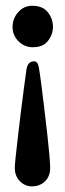

<svg xmlns="http://www.w3.org/2000/svg" viewBox="-20 -452 230 678"><path d="M93.8 -431.6Q130.9 -431.6 148.9 -408.7Q167 -385.7 167 -357.4Q167 -330.1 149.4 -307.6Q131.8 -285.2 95.7 -285.2Q66.4 -285.2 45.4 -306.2Q24.4 -327.1 24.4 -356.4Q24.4 -386.7 44.4 -409.2Q64.5 -431.6 93.8 -431.6ZM100.6 -235.4Q113.3 -235.4 117.2 -213.9Q121.1 -191.4 126 -153.3Q130.9 -115.2 136.2 -70.3Q141.6 -25.4 146.5 17.6Q151.4 60.5 154.3 93.8Q157.2 127 157.2 140.6Q157.2 170.9 138.7 188.5Q120.1 206.1 92.8 206.1Q68.4 206.1 50.3 188Q32.2 169.9 32.2 139.6Q32.2 131.8 35.2 103Q38.1 74.2 43 33.2Q47.9 -7.8 53.2 -52.2Q58.6 -96.7 64 -137.2Q69.3 -177.7 73.2 -205.1Q77.1 -235.4 100.6 -235.4Z"/></svg>

Font: Crimson Text Bold
Style: Bold
Weight: 700
Designer: Sebastian Kosch
Foundry: Sebastian Kosch
Version: Version 1.10 July 1, 2025